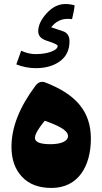

<svg xmlns="http://www.w3.org/2000/svg" viewBox="-20 -928 502 947"><path d="M60.5 -610.4C91.8 -598.1 124 -591.8 156.7 -591.8C204.6 -591.8 244.1 -603 275.9 -626C307.1 -648.9 322.8 -681.6 322.8 -724.6C322.8 -751 311.5 -767.6 289.1 -774.4L232.4 -793.5C254.4 -821.3 281.2 -835 313.5 -835C321.8 -835 329.1 -834.5 335.4 -833.5C342.3 -861.8 346.7 -884.8 348.1 -901.9C332 -906.2 316.9 -908.2 302.2 -908.2C269 -908.2 238.3 -893.1 210.4 -862.8C182.6 -832.5 168.5 -802.7 168.5 -773.9C168.5 -751.5 182.6 -735.8 210.9 -727.1C246.6 -715.8 264.6 -707 264.6 -701.7C264.6 -693.4 258.3 -685.5 246.1 -679.2C221.2 -666 187 -661.1 155.8 -661.1C132.8 -661.1 108.9 -666.5 84.5 -677.7ZM233.9 -1C366.2 -1 428.2 -108.9 428.2 -244.1C428.2 -378.9 354 -462.9 204.1 -521C198.7 -523.4 193.4 -524.4 188 -524.4C175.3 -524.4 164.1 -518.1 154.8 -504.9C76.2 -399.9 36.6 -299.8 36.6 -204.6C36.6 -142.1 53.7 -92.8 88.4 -56.2C122.6 -19.5 170.9 -1 233.9 -1ZM200.7 -332.5C271 -307.6 315.4 -284.7 315.4 -256.8C315.4 -231 280.3 -216.8 229 -216.8C177.7 -216.8 152.3 -227.1 152.3 -248C152.3 -265.1 168.5 -293.5 200.7 -332.5Z"/></svg>

Font: Sahel Black
Style: Bold
Weight: 900
Foundry: Saber Rastikerdar (saber.rastikerdar@gmail.com)
Version: Version 3.4.0